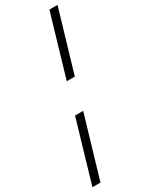

<svg xmlns="http://www.w3.org/2000/svg" viewBox="-298 -785 856 1095"><g transform="rotate(-30 130.0 -238.0)"><path d="M184 -334H131L249.5 -737.5H303ZM-44.5 262.5 74 -141H127.5L8.5 262.5Z"/></g></svg>

Font: Newsreader 17pt
Style: Italic
Weight: 400
Italic angle: -17°
Version: Version 1.003